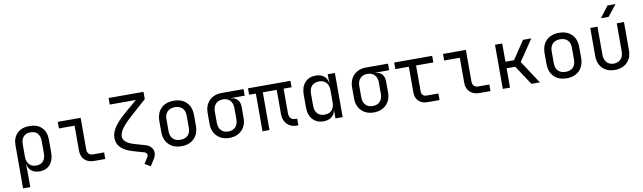

<svg xmlns="http://www.w3.org/2000/svg" viewBox="-48 -1478 7896 2356"><g transform="rotate(-10 3900.0 -300.0)"><path d="M94 180V-356Q94 -451 150 -505.5Q206 -560 303 -560Q400 -560 455 -505.5Q510 -451 510 -356V-195Q510 -100 462.5 -45Q415 10 332 10Q270 10 231 -21Q192 -52 185 -105H182L184 20V180ZM302 -68Q359 -68 389.5 -102Q420 -136 420 -200V-350Q420 -414 389.5 -448Q359 -482 302 -482Q245 -482 214.5 -448Q184 -414 184 -350V-200Q184 -138 215.5 -103Q247 -68 302 -68Z M1010 0Q937 0 893.5 -42.5Q850 -85 850 -155V-468H655V-550H940V-155Q940 -121 959 -101.5Q978 -82 1010 -82H1150V0Z M1684 185 1614 143 1660 70Q1670 54 1670 40Q1670 14 1636 3L1504 -35Q1403 -64 1354 -113Q1305 -162 1305 -235Q1305 -302 1354 -372.5Q1403 -443 1512 -535L1646 -648H1320V-730H1755V-640L1569 -474Q1479 -394 1438 -338.5Q1397 -283 1397 -236Q1397 -159 1534 -119L1663 -82Q1710 -69 1735 -39Q1760 -9 1760 29Q1760 68 1733 109Z M2100 8Q2001 8 1942.5 -50Q1884 -108 1884 -212V-338Q1884 -443 1942 -500.5Q2000 -558 2100 -558Q2200 -558 2258 -500.5Q2316 -443 2316 -338V-212Q2316 -108 2257.5 -50Q2199 8 2100 8ZM2100 -72Q2159 -72 2192.5 -105Q2226 -138 2226 -202V-348Q2226 -412 2192.5 -445Q2159 -478 2100 -478Q2042 -478 2008 -445Q1974 -412 1974 -348V-202Q1974 -138 2008 -105Q2042 -72 2100 -72Z M2697 10Q2633 10 2585.5 -16.5Q2538 -43 2511.5 -90Q2485 -137 2485 -200V-340Q2485 -403 2511.5 -450.5Q2538 -498 2585.5 -524Q2633 -550 2697 -550H2970V-468H2801V-465Q2851 -461 2880 -427.5Q2909 -394 2909 -340V-200Q2909 -137 2882.5 -90Q2856 -43 2808.5 -16.5Q2761 10 2697 10ZM2697 -70Q2754 -70 2786.5 -105Q2819 -140 2819 -200V-340Q2819 -400 2786.5 -435Q2754 -470 2697 -470Q2640 -470 2607.5 -435Q2575 -400 2575 -340V-200Q2575 -140 2607.5 -105Q2640 -70 2697 -70Z M3536 5Q3460 5 3414.5 -43Q3369 -91 3369 -170V-470H3196V0H3109V-470H3025V-550H3554V-470H3455V-164Q3455 -123 3475.5 -101Q3496 -79 3531 -79H3555V5Z M3868 10Q3786 10 3735.5 -45Q3685 -100 3685 -194V-355Q3685 -450 3735 -505Q3785 -560 3868 -560Q3930 -560 3970 -529Q4010 -498 4017 -445H4020L4018 -550H4108V0H4018V-105H4017Q4010 -51 3970 -20.5Q3930 10 3868 10ZM3898 -68Q3954 -68 3986 -103Q4018 -138 4018 -200V-350Q4018 -412 3986 -447Q3954 -482 3898 -482Q3841 -482 3808 -448Q3775 -414 3775 -350V-200Q3775 -136 3808 -102Q3841 -68 3898 -68Z M4497 10Q4433 10 4385.5 -16.5Q4338 -43 4311.5 -90Q4285 -137 4285 -200V-340Q4285 -403 4311.5 -450.5Q4338 -498 4385.5 -524Q4433 -550 4497 -550H4770V-468H4601V-465Q4651 -461 4680 -427.5Q4709 -394 4709 -340V-200Q4709 -137 4682.5 -90Q4656 -43 4608.5 -16.5Q4561 10 4497 10ZM4497 -70Q4554 -70 4586.5 -105Q4619 -140 4619 -200V-340Q4619 -400 4586.5 -435Q4554 -470 4497 -470Q4440 -470 4407.5 -435Q4375 -400 4375 -340V-200Q4375 -140 4407.5 -105Q4440 -70 4497 -70Z M5165 0Q5097 0 5056 -39.5Q5015 -79 5015 -145V-468H4847V-550H5320V-468H5105V-145Q5105 -117 5121.5 -99.5Q5138 -82 5165 -82H5315V0Z M5810 0Q5737 0 5693.5 -42.5Q5650 -85 5650 -155V-468H5455V-550H5740V-155Q5740 -121 5759 -101.5Q5778 -82 5810 -82H5950V0Z M6103 0V-550H6193V-323H6300L6452 -550H6555L6377 -286L6565 0H6460L6301 -241H6193V0Z M6900 8Q6801 8 6742.5 -50Q6684 -108 6684 -212V-338Q6684 -443 6742 -500.5Q6800 -558 6900 -558Q7000 -558 7058 -500.5Q7116 -443 7116 -338V-212Q7116 -108 7057.5 -50Q6999 8 6900 8ZM6900 -72Q6959 -72 6992.5 -105Q7026 -138 7026 -202V-348Q7026 -412 6992.5 -445Q6959 -478 6900 -478Q6842 -478 6808 -445Q6774 -412 6774 -348V-202Q6774 -138 6808 -105Q6842 -72 6900 -72Z M7499 10Q7404 10 7347 -46.5Q7290 -103 7290 -200V-550H7380V-200Q7380 -140 7412 -104.5Q7444 -69 7499 -69Q7555 -69 7587.5 -104.5Q7620 -140 7620 -200V-550H7710V-200Q7710 -103 7652 -46.5Q7594 10 7499 10ZM7440 -645 7546 -785H7646L7535 -645Z"/></g></svg>

Font: JetBrainsMono NFM
Style: Regular
Weight: 400
Monospace: yes
Designer: Philipp Nurullin, Konstantin Bulenkov
Foundry: JetBrains
Version: Version 2.304; ttfautohint (v1.8.4.7-5d5b);Nerd Fonts 3.3.0